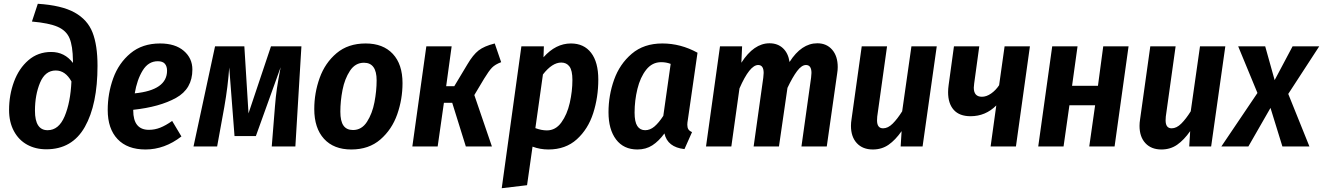

<svg xmlns="http://www.w3.org/2000/svg" viewBox="-20 -775 7001 1016"><path d="M28 -193Q28 -272 54 -342.5Q80 -413 130.5 -456.5Q181 -500 251 -500Q322 -500 366 -442V-454Q365 -532 348 -572.5Q331 -613 285.5 -633Q240 -653 149 -661L180 -755Q306 -747 374.5 -709Q443 -671 469.5 -603.5Q496 -536 496 -427Q496 -222 429 -103.5Q362 15 225 15Q168 15 123.5 -9.5Q79 -34 53.5 -81.5Q28 -129 28 -193ZM358 -344Q326 -402 275 -402Q219 -402 192 -337.5Q165 -273 165 -189Q165 -86 232 -86Q291 -86 322 -159.5Q353 -233 358 -344Z M998 -407Q998 -305 911.5 -257Q825 -209 685 -194V-191Q685 -88 768 -88Q799 -88 828 -99.5Q857 -111 891 -135L940 -53Q851 16 750 16Q654 16 602 -39Q550 -94 550 -193Q550 -280 579 -360.5Q608 -441 670.5 -493Q733 -545 827 -545Q907 -545 952.5 -506Q998 -467 998 -407ZM864 -401Q864 -424 852.5 -437.5Q841 -451 815 -451Q765 -451 735 -402Q705 -353 693 -281Q864 -298 864 -401Z M1543 0H1418L1435 -212Q1439 -264 1445.5 -308Q1452 -352 1465 -419L1334 -55H1221L1193 -418Q1186 -317 1167 -209L1129 0H1004L1118 -530H1273L1295 -175L1414 -530H1575Z M1643 -198Q1643 -283 1671.5 -362.5Q1700 -442 1761 -493.5Q1822 -545 1915 -545Q2007 -545 2058.5 -490Q2110 -435 2110 -335Q2110 -250 2082 -170Q2054 -90 1993 -37Q1932 16 1839 16Q1746 16 1694.5 -40.5Q1643 -97 1643 -198ZM1973 -350Q1973 -443 1906 -443Q1860 -443 1832 -400.5Q1804 -358 1792.5 -299Q1781 -240 1781 -184Q1781 -134 1797.5 -110.5Q1814 -87 1848 -87Q1894 -87 1922 -130.5Q1950 -174 1961.5 -234Q1973 -294 1973 -350Z M2632 -446Q2600 -434 2583.5 -417Q2567 -400 2542 -359L2490 -272L2583 0H2445L2373 -231H2329L2296 0H2162L2236 -530H2370L2341 -319H2384L2453 -434Q2483 -485 2512.5 -508Q2542 -531 2598 -545Z M2739 -530H2858L2856 -472Q2921 -545 3001 -545Q3070 -545 3108 -495.5Q3146 -446 3146 -354Q3146 -260 3119 -176Q3092 -92 3032.5 -38Q2973 16 2882 16Q2838 16 2798 1L2769 205L2635 221ZM3009 -352Q3009 -402 2993.5 -423Q2978 -444 2950 -444Q2902 -444 2853 -381L2813 -97Q2845 -85 2874 -85Q2920 -85 2950.5 -127Q2981 -169 2995 -230.5Q3009 -292 3009 -352Z M3671 -496 3620 -142Q3617 -126 3617 -115Q3617 -100 3622.5 -91Q3628 -82 3642 -76L3602 14Q3512 4 3496 -69Q3466 -28 3432 -6Q3398 16 3353 16Q3280 16 3240 -37Q3200 -90 3200 -181Q3200 -270 3229.5 -353Q3259 -436 3323 -490.5Q3387 -545 3485 -545Q3582 -545 3671 -496ZM3338 -179Q3338 -130 3352.5 -108Q3367 -86 3394 -86Q3420 -86 3443 -105.5Q3466 -125 3490 -162L3529 -437Q3505 -446 3479 -446Q3431 -446 3399.5 -406Q3368 -366 3353 -304.5Q3338 -243 3338 -179Z M4413 -420Q4413 -404 4410 -386L4355 0H4221L4272 -364Q4274 -384 4274 -389Q4274 -431 4245 -431Q4222 -431 4198 -399Q4174 -367 4147 -310L4102 0H3968L4019 -364Q4021 -384 4021 -389Q4021 -431 3992 -431Q3947 -431 3893 -307L3850 0H3716L3790 -530H3907L3903 -443Q3969 -546 4052 -546Q4095 -546 4123 -520Q4151 -494 4158 -447Q4221 -546 4305 -546Q4354 -546 4383.5 -512Q4413 -478 4413 -420Z M4483 -109Q4483 -126 4486 -144L4540 -530H4674L4622 -158Q4621 -151 4621 -138Q4621 -96 4653 -96Q4679 -96 4704 -121Q4729 -146 4754 -186L4803 -530H4937L4862 0H4746L4751 -81Q4718 -34 4682 -9Q4646 16 4599 16Q4545 16 4514 -17.5Q4483 -51 4483 -109Z M5356 0H5222L5252 -217Q5195 -160 5116 -160Q5057 -160 5027 -193.5Q4997 -227 4997 -287Q4997 -305 5000 -326L5028 -530H5162L5135 -333Q5133 -317 5133 -311Q5133 -263 5176 -263Q5200 -263 5224.5 -280Q5249 -297 5267 -324L5296 -530H5430Z M5775 -218H5639L5608 0H5474L5548 -530H5682L5653 -321H5790L5818 -530H5952L5878 0H5744Z M6010 -109Q6010 -126 6013 -144L6067 -530H6201L6149 -158Q6148 -151 6148 -138Q6148 -96 6180 -96Q6206 -96 6231 -121Q6256 -146 6281 -186L6330 -530H6464L6389 0H6273L6278 -81Q6245 -34 6209 -9Q6173 16 6126 16Q6072 16 6041 -17.5Q6010 -51 6010 -109Z M6797 -278 6909 0H6766L6703 -204L6586 0H6443L6634 -283L6532 -530H6675L6725 -351L6820 -530H6961Z"/></svg>

Font: Fira Sans Condensed SemiBold
Style: Italic
Weight: 600
Width: 3
Italic angle: -8°
Designer: bBox Type GmbH & Carrois Corporate GbR & Edenspiekermann AG
Foundry: bBox Type GmbH & Carrois Corporate GbR & Edenspiekermann AG
Version: Version 4.301